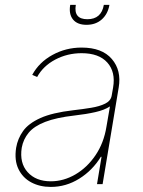

<svg xmlns="http://www.w3.org/2000/svg" viewBox="-20 -747 581 779"><path d="M186.1 11.4Q141.3 11.4 106.7 -7.1Q72.1 -25.6 54.9 -61.1Q37.6 -96.6 45.5 -147.7Q51.8 -184.7 73.7 -215.4Q95.5 -246.1 143.6 -267.9Q191.8 -289.8 277 -299.7Q315.3 -304 349.8 -309.7Q384.2 -315.3 407 -326.7Q429.7 -338.1 433.2 -359.4L438.9 -392Q449.6 -454.9 415.5 -493.1Q381.4 -531.2 311.1 -531.2Q253.6 -531.2 204.4 -505.3Q155.2 -479.4 130.7 -434.7L110.8 -443.2Q138.5 -494.3 192.8 -524.1Q247.2 -554 311.1 -554Q394.2 -554 433.8 -507.6Q473.4 -461.3 461.6 -392L396.3 0H373.6L392 -110.8H389.2Q355.1 -55.4 301.5 -22Q247.9 11.4 186.1 11.4ZM186.1 -11.4Q237.9 -11.4 285.7 -39.2Q333.5 -67.1 367.4 -117Q401.3 -166.9 411.9 -233L426.1 -315.3Q403.8 -300.4 366.7 -292.1Q329.5 -283.7 282.7 -278.4Q208.1 -269.9 163.4 -252.5Q118.6 -235.1 96.6 -208.8Q74.6 -182.5 68.2 -147.7Q58.6 -85.9 92 -48.7Q125.4 -11.4 186.1 -11.4ZM401.3 -727.3H424Q417.6 -690 392.9 -668.1Q368.3 -646.3 331 -646.3Q293.7 -646.3 276.1 -668.1Q258.5 -690 264.9 -727.3H287.6Q277.7 -669 334.5 -669Q391.3 -669 401.3 -727.3Z"/></svg>

Font: Inter Thin  BETA
Style: Italic
Weight: 100
Italic angle: -9.39999°
Designer: Rasmus Andersson
Foundry: rsms
Version: Version 3.011;git-f93a4a705